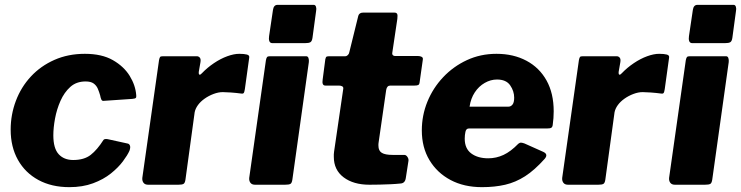

<svg xmlns="http://www.w3.org/2000/svg" viewBox="-20 -762 3057 792"><path d="M330 -540Q400 -540 445.5 -514Q491 -488 515 -449Q539 -410 542 -369Q543 -361 540 -358Q537 -355 525 -354L408 -346Q401 -345 398 -351.5Q395 -358 393 -369Q389 -383 383.5 -396Q378 -409 366.5 -417.5Q355 -426 333 -426Q295 -426 270 -403.5Q245 -381 229.5 -346Q214 -311 207 -273Q200 -235 200 -204Q200 -150 222 -126Q244 -102 282 -102Q327 -102 354 -123Q381 -144 407 -185Q411 -190 424 -188L506 -170Q513 -169 516 -161.5Q519 -154 514 -140Q506 -122 487 -96.5Q468 -71 437.5 -46.5Q407 -22 364 -6Q321 10 266 10Q193 10 138.5 -19.5Q84 -49 54 -102.5Q24 -156 24 -227Q24 -289 45.5 -346Q67 -403 107.5 -446.5Q148 -490 204.5 -515Q261 -540 330 -540Z M591 0Q578 0 572 -8Q566 -16 567 -28L636 -514Q638 -524 640.5 -527Q643 -530 652 -530H792Q799 -530 804 -524.5Q809 -519 807 -506L800 -466Q799 -455 803 -454Q807 -453 813 -460Q835 -483 862.5 -501.5Q890 -520 917.5 -530Q945 -540 967 -540Q987 -540 998.5 -537Q1010 -534 1008 -524L990 -394Q988 -381 985 -378Q982 -375 976 -376Q953 -379 932 -380.5Q911 -382 899 -382Q881 -382 861 -374.5Q841 -367 824 -355Q807 -343 796.5 -328.5Q786 -314 783 -299L745 -21Q743 -7 737 -3.5Q731 0 716 0H591Z M1186 -21Q1184 -7 1178 -3.5Q1172 0 1156 0H1032Q1019 0 1013 -8Q1007 -16 1008 -28L1077 -514Q1079 -524 1082 -527Q1085 -530 1094 -530H1243Q1250 -530 1252.5 -522.5Q1255 -515 1254 -506ZM1269 -606Q1267 -592 1260.5 -588Q1254 -584 1238 -584H1104Q1094 -584 1091 -592.5Q1088 -601 1090 -613L1106 -721Q1109 -742 1125 -742H1274Q1281 -742 1283.5 -734Q1286 -726 1284 -717Z M1504 0Q1438 0 1397.5 -30.5Q1357 -61 1357 -115Q1357 -120 1357 -125.5Q1357 -131 1358 -136L1396 -396Q1397 -403 1391.5 -406Q1386 -409 1378 -409H1322Q1307 -409 1311 -434L1322 -518Q1324 -527 1327.5 -528.5Q1331 -530 1340 -530H1404Q1410 -530 1415 -535Q1420 -540 1421 -547L1458 -697Q1462 -710 1478 -710H1607Q1615 -710 1618 -705Q1621 -700 1619 -684L1598 -543Q1597 -538 1600.5 -534.5Q1604 -531 1609 -531H1704Q1713 -531 1719.5 -527.5Q1726 -524 1724 -515L1711 -423Q1710 -414 1705.5 -411.5Q1701 -409 1690 -409H1590Q1576 -409 1573 -391L1542 -176Q1541 -172 1541 -168Q1541 -164 1541 -161Q1541 -140 1555 -131.5Q1569 -123 1600 -123H1648Q1655 -123 1660.5 -115Q1666 -107 1665 -99L1654 -28Q1651 -6 1632 -5Q1613 -3 1590.5 -2Q1568 -1 1546 -0.5Q1524 0 1504 0Z M1968 10Q1894 10 1838.5 -19.5Q1783 -49 1751.5 -101.5Q1720 -154 1720 -224Q1720 -286 1743 -342.5Q1766 -399 1808 -443.5Q1850 -488 1906 -514Q1962 -540 2028 -540Q2098 -540 2151.5 -511.5Q2205 -483 2234.5 -430Q2264 -377 2264 -303Q2264 -289 2263 -275Q2262 -261 2260 -247Q2259 -238 2254 -235Q2249 -232 2236 -232H1914Q1903 -232 1900 -218.5Q1897 -205 1897 -190Q1897 -149 1924 -129Q1951 -109 1994 -109Q2027 -109 2057 -123Q2087 -137 2118 -169Q2124 -174 2130 -173.5Q2136 -173 2144 -170L2220 -136Q2243 -126 2227 -107Q2185 -60 2146 -35Q2107 -10 2064 0Q2021 10 1968 10ZM2077 -322Q2087 -322 2094 -330.5Q2101 -339 2101 -359Q2101 -386 2084.5 -410Q2068 -434 2030 -434Q2004 -434 1979.5 -420Q1955 -406 1938.5 -381Q1922 -356 1917 -322Z M2323 0Q2310 0 2304 -8Q2298 -16 2299 -28L2368 -514Q2370 -524 2372.5 -527Q2375 -530 2384 -530H2524Q2531 -530 2536 -524.5Q2541 -519 2539 -506L2532 -466Q2531 -455 2535 -454Q2539 -453 2545 -460Q2567 -483 2594.5 -501.5Q2622 -520 2649.5 -530Q2677 -540 2699 -540Q2719 -540 2730.5 -537Q2742 -534 2740 -524L2722 -394Q2720 -381 2717 -378Q2714 -375 2708 -376Q2685 -379 2664 -380.5Q2643 -382 2631 -382Q2613 -382 2593 -374.5Q2573 -367 2556 -355Q2539 -343 2528.5 -328.5Q2518 -314 2515 -299L2477 -21Q2475 -7 2469 -3.5Q2463 0 2448 0H2323Z M2918 -21Q2916 -7 2910 -3.5Q2904 0 2888 0H2764Q2751 0 2745 -8Q2739 -16 2740 -28L2809 -514Q2811 -524 2814 -527Q2817 -530 2826 -530H2975Q2982 -530 2984.5 -522.5Q2987 -515 2986 -506ZM3001 -606Q2999 -592 2992.5 -588Q2986 -584 2970 -584H2836Q2826 -584 2823 -592.5Q2820 -601 2822 -613L2838 -721Q2841 -742 2857 -742H3006Q3013 -742 3015.5 -734Q3018 -726 3016 -717Z"/></svg>

Font: Libre Franklin ExtraBold
Style: Italic
Weight: 800
Italic angle: -8°
Designer: Pablo Impallari, Rodrigo Fuenzalida, Nhung Nguyen
Foundry: Impallari Type
Version: Version 3.000